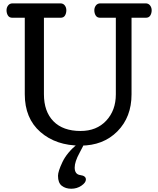

<svg xmlns="http://www.w3.org/2000/svg" viewBox="-20 -857 944 1146"><path d="M19 0ZM460.9 12.2Q314.5 12.2 221.2 -69.1Q127.9 -150.4 127.9 -294.9V-751H54.2Q35.6 -751 27.3 -764.4Q19 -777.8 19 -795.9Q19 -812 28.6 -824.5Q38.1 -836.9 55.2 -836.9H340.3Q357.4 -836.9 366.7 -824.5Q376 -812 376 -795.9Q376 -777.8 367.9 -764.4Q359.9 -751 341.3 -751H242.2V-294.9Q242.2 -190.9 299.1 -133.1Q356 -75.2 460.9 -75.2Q556.6 -75.2 614 -136.7Q671.4 -198.2 671.4 -293.9V-751H578.1Q559.6 -751 551.3 -764.4Q543 -777.8 543 -795.9Q543 -812 552.5 -824.5Q562 -836.9 579.1 -836.9H849.1Q866.2 -836.9 875.7 -824.5Q885.3 -812 885.3 -795.9Q885.3 -777.8 877 -764.4Q868.7 -751 850.1 -751H765.1V-293.9Q765.1 -158.2 680.7 -73Q596.2 12.2 460.9 12.2ZM405.3 269.5Q371.6 269.5 348.9 252Q326.2 234.4 326.2 192.4Q326.2 166 352.8 110.1Q379.4 54.2 441.4 2.9H480Q483.4 2.9 454.6 55.7Q425.8 108.4 425.8 143.1Q425.8 183.6 459.2 188Q492.7 192.4 492.7 214.4Q492.7 232.9 466.1 251.2Q439.5 269.5 405.3 269.5Z"/></svg>

Font: Cutive
Style: Regular
Weight: 400
Designer: Vernon Adams
Version: Version 1.002